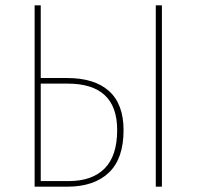

<svg xmlns="http://www.w3.org/2000/svg" viewBox="-20 -701 738 721"><path d="M444 -212Q444 -105 388.5 -52.5Q333 0 233 0H110V-681H133V-408H232Q335 -408 389.5 -359Q444 -310 444 -212ZM565 -681H588V0H565ZM420 -213Q420 -387 234 -387H133V-21H238Q326 -21 373 -68.5Q420 -116 420 -213Z"/></svg>

Font: Fira Sans Condensed Thin
Style: Regular
Weight: 250
Width: 3
Designer: Carrois Corporate & Edenspiekermann AG
Foundry: Carrois Corporate GbR & Edenspiekermann AG
Version: Version 4.203